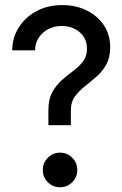

<svg xmlns="http://www.w3.org/2000/svg" viewBox="-20 -748 492 775"><path d="M175.3 -242.7V-302.7Q175.3 -346.7 190.9 -375.5Q206.5 -404.3 230 -424.8Q253.4 -445.3 276.6 -462.6Q299.8 -480 315.4 -500.5Q331.1 -521 331.1 -551.3Q331.1 -592.8 301.5 -617.9Q272 -643.1 229 -643.1Q198.2 -643.1 174.1 -630.1Q149.9 -617.2 135.7 -595Q121.6 -572.8 121.6 -544.9H29.3Q29.8 -596.2 56.2 -637.7Q82.5 -679.2 127.9 -703.4Q173.3 -727.5 231.4 -727.5Q286.1 -727.5 330.1 -705.8Q374 -684.1 399.4 -645.8Q424.8 -607.4 424.8 -558.1Q424.8 -515.6 408.9 -487.3Q393.1 -459 369.4 -438.5Q345.7 -418 322 -399.2Q298.3 -380.4 282.2 -358.4Q266.1 -336.4 266.1 -304.2V-242.7ZM222.2 7.8Q193.4 7.8 173.1 -12.5Q152.8 -32.7 152.8 -62Q152.8 -90.8 173.1 -111.3Q193.4 -131.8 222.2 -131.8Q251.5 -131.8 271.7 -111.3Q292 -90.8 292 -62Q292 -32.7 271.7 -12.5Q251.5 7.8 222.2 7.8Z"/></svg>

Font: Reddit Sans Medium
Style: Regular
Weight: 500
Designer: Stephen Hutchings
Foundry: Reddit
Version: Version 1.014